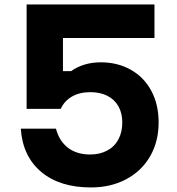

<svg xmlns="http://www.w3.org/2000/svg" viewBox="-20 -820 790 859"><path d="M671.1 -800V-649.9H216.7L261.7 -689V-501.8H298.3Q324.5 -520.8 358.1 -531Q391.7 -541.2 430.4 -541.2Q506.7 -541.2 565.7 -507.7Q624.7 -474.2 657.2 -413.2Q689.7 -352.2 689.7 -271.9Q689.7 -186.6 651.6 -120.7Q613.4 -54.7 544.5 -18Q475.6 18.6 386.7 18.6Q247.3 18.6 164.4 -50.9Q81.5 -120.5 73 -244.2H230.4Q245.1 -188.5 284.4 -158.7Q323.6 -128.8 383.4 -128.8Q426.8 -128.8 459.6 -146.4Q492.3 -163.9 509.7 -196.3Q527.1 -228.8 527.1 -271.9Q527.1 -313.7 509.9 -344.3Q492.7 -374.9 460.4 -391.3Q428.2 -407.7 384.1 -407.7Q336.6 -407.7 302.4 -388.3Q268.1 -368.9 251.7 -332.9H99.1V-800Z"/></svg>

Font: Martian Mono VF sWd Rg
Style: Regular
Weight: 400
Width: 6
Monospace: yes
Designer: Roman Shamin
Foundry: Evil Martians
Version: Version 1.100